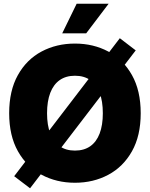

<svg xmlns="http://www.w3.org/2000/svg" viewBox="-20 -972 806 1032"><path d="M382.8 10.3Q283.7 10.3 203.4 -32.7Q123 -75.7 76.2 -159.2Q29.3 -242.7 29.3 -363.3Q29.3 -484.9 76.2 -568.6Q123 -652.3 203.4 -695.1Q283.7 -737.8 382.8 -737.8Q481.9 -737.8 562 -695.1Q642.1 -652.3 689.2 -568.6Q736.3 -484.9 736.3 -363.3Q736.3 -242.2 689.2 -158.7Q642.1 -75.2 562 -32.5Q481.9 10.3 382.8 10.3ZM382.8 -162.6Q431.6 -162.6 465.1 -186Q498.5 -209.5 515.6 -254.4Q532.7 -299.3 532.7 -363.3Q532.7 -427.7 515.6 -472.9Q498.5 -518.1 465.1 -541.5Q431.6 -564.9 382.8 -564.9Q334.5 -564.9 301 -541.5Q267.6 -518.1 250.2 -472.9Q232.9 -427.7 232.9 -363.3Q232.9 -299.3 250.2 -254.4Q267.6 -209.5 301 -186Q334.5 -162.6 382.8 -162.6ZM141.6 40 56.2 -24.9 624 -766.6 709.5 -701.2ZM314.5 -793 392.1 -952.1H564L443.4 -793Z"/></svg>

Font: Inter 20pt Black
Style: Regular
Weight: 900
Version: Version 4.001;git-66647c0bb